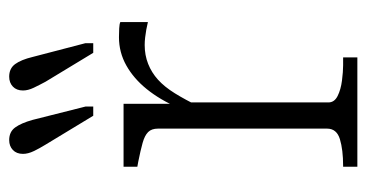

<svg xmlns="http://www.w3.org/2000/svg" viewBox="-210 -588 798 418"><g transform="rotate(-90 189.0 -379.0)"><path d="M274 -707 304 -592V-575H283L220 -679Q213 -692 207 -704.5Q201 -717 201 -728Q201 -742 209.5 -750Q218 -758 231 -758Q249 -758 258.5 -745Q268 -732 274 -707ZM137 -707 166 -592V-575H146L83 -679Q75 -692 69 -704.5Q63 -717 63 -728Q63 -742 71.5 -750Q80 -758 93 -758Q111 -758 120.5 -745Q130 -732 137 -707ZM350 -516V-456Q342 -458 333.5 -459.5Q325 -461 316.5 -462Q308 -463 300 -463Q278 -463 259 -455.5Q240 -448 224.5 -434Q209 -420 195 -397.5Q181 -375 166 -344L164 -391Q181 -430 204 -458.5Q227 -487 255.5 -503Q284 -519 317 -519Q326 -519 336 -518.5Q346 -518 350 -516ZM35 0V-31H37Q72 -31 95 -38Q118 -45 118 -66V-434Q118 -448 110.5 -455.5Q103 -463 87 -467.5Q71 -472 46 -477L35 -479V-509H172V-387L175 -390V-63Q175 -50 189 -43Q203 -36 222.5 -33.5Q242 -31 256 -31H273V0Z"/></g></svg>

Font: Roboto Serif 36pt ExtraLight
Style: Regular
Weight: 250
Designer: Greg Gazdowicz
Foundry: Commercial Type
Version: Version 1.008